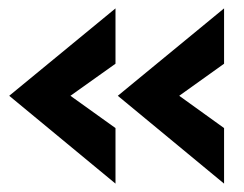

<svg xmlns="http://www.w3.org/2000/svg" viewBox="-20 -481 581 458"><path d="M261 -252.5 514.5 -461V-329L407.5 -252.5L514.5 -175.5V-43ZM255.5 -461V-329L148 -252.5L255.5 -175.5V-43L2 -252.5Z"/></svg>

Font: HK Grotesk
Style: Bold
Weight: 700
Designer: Alfredo Marco Pradil
Foundry: Hanken Design Co.
Version: Version 3.001